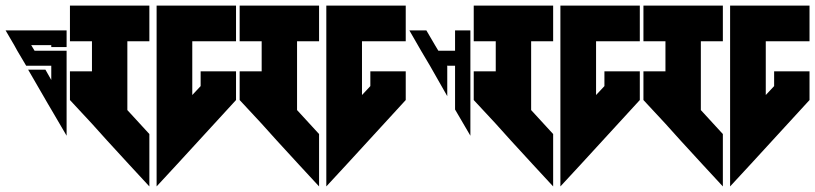

<svg xmlns="http://www.w3.org/2000/svg" viewBox="-20 -717 2925 689"><path d="M0 -608 31 -555 42 -535 74 -481H135H164V-430L143 -467H81L136 -372L151 -346L164 -324L219 -230V-283V-481V-535H164H104L92 -555H154H164V-548H219V-555V-608H164H123H61Z M231 -697V-569H310V-461H231V-358L310 -273L319 -263L364 -213L442 -128L516 -48V-236L437 -322V-569H516V-697ZM542 -697V-569V-236V-48L616 -128L827 -358V-461H700V-408L670 -376V-569H827V-697H670Z M840 -697V-569H919V-461H840V-358L919 -273L928 -263L973 -213L1051 -128L1125 -48V-236L1046 -322V-569H1125V-697ZM1151 -697V-569V-236V-48L1225 -128L1436 -358V-461H1309V-408L1279 -376V-569H1436V-697H1279Z M1449 -608 1491 -535 1523 -481 1585 -372V-479L1584 -481H1613V-377V-324L1668 -230V-283V-481V-535V-582V-608H1613V-555V-535H1553L1541 -555L1510 -608Z M1680 -697V-569H1759V-461H1680V-358L1759 -273L1768 -263L1813 -213L1891 -128L1965 -48V-236L1886 -322V-569H1965V-697ZM1991 -697V-569V-236V-48L2065 -128L2276 -358V-461H2149V-408L2119 -376V-569H2276V-697H2119Z M2289 -697V-569H2368V-461H2289V-358L2368 -273L2377 -263L2422 -213L2500 -128L2574 -48V-236L2495 -322V-569H2574V-697ZM2600 -697V-569V-236V-48L2674 -128L2885 -358V-461H2758V-408L2728 -376V-569H2885V-697H2728Z"/></svg>

Font: ABC-Triangle-Monogram
Style: Regular
Weight: 400
Designer: Sadat Fauzi
Foundry: Intuisi Creative
Version: Version 001.000